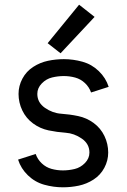

<svg xmlns="http://www.w3.org/2000/svg" viewBox="-20 -790 540 818"><path d="M238 -563 183 -606 317 -770 383 -718ZM248 8Q208 8 168.5 -3Q129 -14 99 -43Q69 -72 57 -110L132 -134Q140 -111 158 -94Q176 -77 199.5 -70.5Q223 -64 248 -64Q273 -64 298 -70Q323 -76 342 -95.5Q361 -115 361 -140Q361 -177 328.5 -199.5Q296 -222 259.5 -224.5Q223 -227 187 -234.5Q151 -242 121 -264Q91 -286 75 -319.5Q59 -353 59 -390Q59 -424 75.5 -455Q92 -486 121.5 -505Q151 -524 184.5 -531Q218 -538 252 -538Q292 -538 331.5 -527Q371 -516 401 -487Q431 -458 443 -420L368 -396Q360 -419 342 -436Q324 -453 300.5 -459.5Q277 -466 252 -466Q227 -466 202 -460Q177 -454 158 -434.5Q139 -415 139 -390Q139 -353 171.5 -330.5Q204 -308 240.5 -305.5Q277 -303 313 -295.5Q349 -288 379 -266Q409 -244 425 -210.5Q441 -177 441 -140Q441 -106 424.5 -75Q408 -44 378.5 -25Q349 -6 315.5 1Q282 8 248 8Z"/></svg>

Font: Iosevka SS01
Style: Regular
Weight: 400
Monospace: yes
Designer: Belleve Invis
Foundry: Belleve Invis
Version: 2.3.3; ttfautohint (v1.8.3)